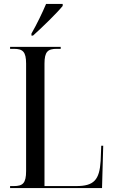

<svg xmlns="http://www.w3.org/2000/svg" viewBox="-20 -951 576 971"><path d="M139 -781V-771H147C194 -813 269 -886 297 -921V-931H213C194 -886 167 -830 139 -781ZM31 0H496L502 -214H492L489 -137C483 -41 455 -10 366 -10H205V-629C205 -690 222 -704 267 -704H287V-714H31V-704H50C95 -704 112 -690 112 -629V-86C112 -24 95 -10 50 -10H31Z"/></svg>

Font: Noto Serif Display Condensed
Style: Regular
Weight: 400
Width: 3
Designer: Monotype Design Team
Foundry: Monotype Imaging Inc.
Version: Version 2.009